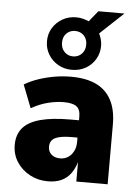

<svg xmlns="http://www.w3.org/2000/svg" viewBox="-58 -884 672 940"><g transform="rotate(5 278.5 -414.5)"><path d="M212 11Q164 11 124 -10.5Q84 -32 60 -69Q36 -106 36 -153Q36 -204 64 -236.5Q92 -269 150 -284.5Q208 -300 298 -300H357V-215H313Q285 -215 264.5 -212Q244 -209 230.5 -202.5Q217 -196 210.5 -185Q204 -174 204 -158Q204 -135 220 -120.5Q236 -106 263 -106Q284 -106 301 -116.5Q318 -127 328.5 -147Q339 -167 339 -194V-318Q339 -354 319.5 -368Q300 -382 257 -382Q222 -382 181 -372Q140 -362 98 -338L54 -451Q86 -470 123 -482.5Q160 -495 200.5 -502Q241 -509 282 -509Q355 -509 404.5 -486Q454 -463 480 -415Q506 -367 506 -293V0H352V-96Q342 -62 324 -38Q306 -14 278.5 -1.5Q251 11 212 11ZM282 -543Q245 -543 215 -560Q185 -577 167 -606.5Q149 -636 149 -672Q149 -709 167 -738Q185 -767 215 -784Q245 -801 282 -801Q299 -801 314.5 -797Q330 -793 344 -787L387 -840H515L400 -732Q407 -718 411 -703Q415 -688 415 -672Q415 -636 397.5 -606.5Q380 -577 350 -560Q320 -543 282 -543ZM282 -609Q308 -609 325 -626.5Q342 -644 342 -672Q342 -700 325 -717Q308 -734 282 -734Q257 -734 240 -717Q223 -700 223 -672Q223 -644 240 -626.5Q257 -609 282 -609Z"/></g></svg>

Font: Nunito Sans 10pt SemiCondensed Black
Style: Regular
Weight: 900
Width: 4
Designer: Vernon Adams
Foundry: Vernon Adams
Version: Version 3.101;gftools[0.9.27]